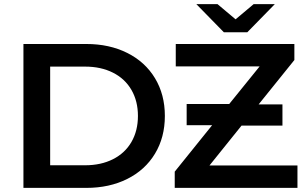

<svg xmlns="http://www.w3.org/2000/svg" viewBox="-20 -914 1492 934"><path d="M94 -700H400Q512 -700 599 -656.5Q686 -613 734 -533.5Q782 -454 782 -350Q782 -246 734 -166.5Q686 -87 599 -43.5Q512 0 400 0H94ZM394 -110Q471 -110 529.5 -139.5Q588 -169 619.5 -223.5Q651 -278 651 -350Q651 -422 619.5 -476.5Q588 -531 529.5 -560.5Q471 -590 394 -590H224V-110ZM1427 -109V0H830V-79L1012 -305H888V-408H1095L1243 -591H835V-700H1412V-622L1238 -406H1354V-303H1155L999 -109ZM1317 -894 1183 -757H1069L935 -894H1038L1126 -820L1214 -894Z"/></svg>

Font: Montserrat Alternates SemiBold
Style: Regular
Weight: 600
Designer: Julieta Ulanovsky
Foundry: Julieta Ulanovsky
Version: Version 7.200